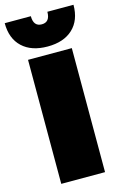

<svg xmlns="http://www.w3.org/2000/svg" viewBox="-148 -930 628 987"><g transform="rotate(-15 166.0 -436.5)"><path d="M349 -873Q349 -791 300.5 -745.5Q252 -700 166 -700Q80 -700 31.5 -745.5Q-17 -791 -17 -873H122Q122 -818 166 -818Q210 -818 210 -873ZM283 -660V0H50V-660Z"/></g></svg>

Font: Elaine Sans Black
Style: Regular
Weight: 900
Designer: Wei Huang
Foundry: Wei Huang
Version: Version 2.001;December 24, 2019;FontCreator 12.0.0.2547 64-b